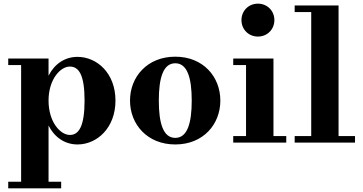

<svg xmlns="http://www.w3.org/2000/svg" viewBox="-20 -780 1986 1050"><path d="M25 214V250H314.5V214H245.5V-93.5C277.5 -30 334 10 404 10C510 10 611.5 -80 611.5 -230C611.5 -380 510 -469 404 -469C334 -469 277.5 -429.5 245.5 -366V-460H25V-424H95.5V214ZM245.5 -230C245.5 -346.5 310.5 -416 362 -416C411 -416 442.5 -371 442.5 -230C442.5 -89 411 -42 362 -42C310.5 -42 245.5 -112 245.5 -230Z M691 -230C691 -100 785.5 10 938.5 10C1091.5 10 1185 -100 1185 -230C1185 -360 1091.5 -470 938.5 -470C785.5 -470 691 -360 691 -230ZM848.5 -230C848.5 -354 872.5 -434 938.5 -434C1004.5 -434 1028.5 -354 1028.5 -230C1028.5 -106 1004.5 -26 938.5 -26C872.5 -26 848.5 -106 848.5 -230Z M1300.5 -670C1300.5 -619 1339.5 -580 1390.5 -580C1441.5 -580 1480.5 -619 1480.5 -670C1480.5 -721 1441.5 -760 1390.5 -760C1339.5 -760 1300.5 -721 1300.5 -670ZM1255.5 -36V0H1545.5V-36H1475.5V-460H1255.5V-424H1325.5V-36Z M1591.5 -36V0H1921.5V-36H1831.5V-750H1591.5V-714H1682V-36Z"/></svg>

Font: Bodoni* 06
Style: Bold
Weight: 700
Version: Version 2.2